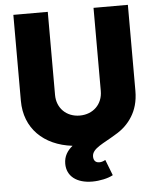

<svg xmlns="http://www.w3.org/2000/svg" viewBox="-61 -779 846 1039"><g transform="rotate(-5 362.0 -260.0)"><path d="M398.4 208.5C438.5 208.5 484.4 198.7 511.2 183.6L478 98.1C467.3 104 457 107.9 445.3 107.9C424.3 107.9 413.6 95.2 413.6 73.7C413.6 29.3 478 7.8 543 -33.2C582 -55.2 613.8 -85 636.2 -121.6C658.2 -156.7 672.9 -201.7 672.9 -260.3V-727.5H486.3V-275.9C486.3 -204.6 435.1 -153.3 361.8 -153.3C289.1 -153.3 237.8 -204.6 237.8 -275.9V-727.5H50.8V-260.3C50.8 -111.8 151.9 -12.2 308.1 6.3C279.3 29.8 260.3 59.1 260.3 99.6C260.3 168 314 208.5 398.4 208.5Z"/></g></svg>

Font: Raveo ExtraBold
Style: Regular
Weight: 800
Designer: Jakub Foglar, Rasmus Andersson (Inter)
Foundry: Jakubfoglar.com
Version: Version 1.100;Glyphs 3.2.3 (3260)